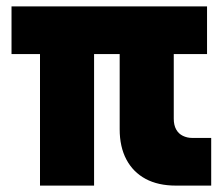

<svg xmlns="http://www.w3.org/2000/svg" viewBox="-20 -580 690 600"><path d="M530 0Q474 0 435 -21Q396 -42 375 -81.5Q354 -121 354 -176V-560H523V-209Q523 -189 530.5 -175.5Q538 -162 551.5 -155.5Q565 -149 580 -149H640V0ZM105 0V-560H274V0ZM16 -411V-560H627V-411Z"/></svg>

Font: Azeret Mono ExtraBold
Style: Regular
Weight: 800
Designer: Martin Vácha
Foundry: Displaay
Version: Version 1.002